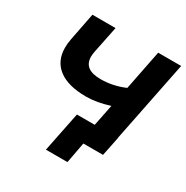

<svg xmlns="http://www.w3.org/2000/svg" viewBox="-189 -856 1121 1158"><g transform="rotate(30 371.5 -277.5)"><path d="M628 -132H629L602 0H465L438 145H288L344 -132H468L498 -281Q411 -253 337 -253Q212 -253 146 -303Q80 -353 80 -446Q80 -475 86 -506L124 -700H285L247 -513Q243 -496 243 -477Q243 -388 360 -388Q446 -388 527 -423L582 -700H742Z"/></g></svg>

Font: Montserrat Alternates
Style: Bold Italic
Weight: 700
Italic angle: -11.3°
Designer: Julieta Ulanovsky
Foundry: Julieta Ulanovsky
Version: Version 7.200